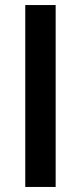

<svg xmlns="http://www.w3.org/2000/svg" viewBox="-20 -740 320 760"><path d="M80 0V-720H200.3V0Z"/></svg>

Font: Manrope
Style: Regular
Weight: 400
Designer: Mikhail Sharanda
Foundry: Mikhail Sharanda
Version: Version 4.503